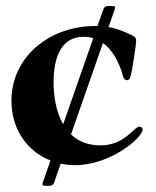

<svg xmlns="http://www.w3.org/2000/svg" viewBox="-20 -588 514 634"><path d="M128.6 25.6H143.5C151.6 25.2 155.5 22.4 158.7 14.9L180.4 -47.6C195.7 -44.4 211.3 -42.6 227.3 -42.6C345.2 -42.6 451 -133.5 451 -160.5C451 -169 441.8 -169.7 439.6 -169.7C436.1 -169.7 431.8 -166.9 426.8 -162.6C407 -145.6 374.3 -108 311.8 -108C269.2 -108 237.6 -121.8 214.5 -144.2L320 -446C349.8 -424.4 372.5 -386.7 386.4 -335.9C388.5 -328.1 392.8 -323.2 399.9 -323.2C403.4 -323.2 407.7 -324.6 411.2 -336.6C416.9 -355.1 429.7 -442.5 429.7 -454.5C429.7 -464.5 421.2 -468.8 418.3 -470.2C389.6 -484.4 365.8 -494 338.4 -498.6L359 -557.5C361.5 -565.3 359.7 -567.8 351.6 -568.2H336.6C328.5 -567.8 324.6 -565 321.4 -557.5L301.8 -502.1H294.7C142.8 -502.1 17.8 -399.9 17.8 -255C17.8 -159.8 71 -87.7 146.7 -57.9L121.1 14.9C118.6 22.7 120.4 25.2 128.6 25.6ZM157 -316.8C157 -398.4 181.8 -465.9 255 -466.6C266.3 -466.6 277.3 -465.2 288 -462L188.6 -177.6C165.1 -218 157 -269.9 157 -316.8Z"/></svg>

Font: Margiela Serif
Style: Bold
Weight: 700
Designer: Andreas Faust, Stefan Endress
Version: Version 1.002;FEAKit 1.0